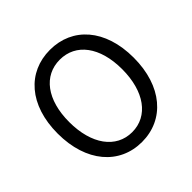

<svg xmlns="http://www.w3.org/2000/svg" viewBox="-188 -925 1118 1118"><g transform="rotate(-45 371.0 -366.5)"><path d="M371 13C555 13 684 -134 684 -369C684 -604 555 -746 371 -746C187 -746 58 -604 58 -369C58 -134 187 13 371 13ZM371 -68C239 -68 153 -186 153 -369C153 -552 239 -665 371 -665C503 -665 589 -552 589 -369C589 -186 503 -68 371 -68Z"/></g></svg>

Font: Noto Sans Mono CJK HK
Style: Regular
Weight: 400
Designer: Ryoko NISHIZUKA 西塚涼子 (kana, bopomofo & ideographs); Paul D. Hunt (Latin, Greek & Cyrillic); Sandoll Communications 산돌커뮤니
Foundry: Adobe
Version: Version 2.004;hotconv 1.0.118;makeotfexe 2.5.65603